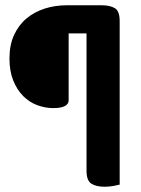

<svg xmlns="http://www.w3.org/2000/svg" viewBox="-20 -633 537 730"><path d="M366 -613Q398 -613 416.5 -602Q435 -591 435 -553V69Q427 71 411 74Q395 77 378 77Q345 77 327 65Q309 53 309 17V-506H241V-251Q241 -238 227 -230Q213 -222 182 -222Q152 -222 122 -233Q92 -244 68.5 -267.5Q45 -291 30.5 -326.5Q16 -362 16 -411Q16 -462 33.5 -500Q51 -538 81 -563Q111 -588 150.5 -600.5Q190 -613 234 -613Z"/></svg>

Font: Baloo Paaji 2 SemiBold
Style: Regular
Weight: 600
Designer: Shuchita Grover, Noopur Datye and Ek Type
Foundry: Ek Type
Version: Version 1.640;hotconv 1.0.111;makeotfexe 2.5.65597; ttfautoh